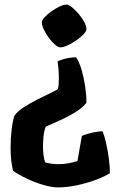

<svg xmlns="http://www.w3.org/2000/svg" viewBox="-20 -525 524 835"><path d="M243 -319Q233 -319 219 -331Q205 -343 192 -361Q179 -379 170.5 -397Q162 -415 162 -427Q162 -437 174 -450Q186 -463 203.5 -475.5Q221 -488 239 -496.5Q257 -505 269 -505Q279 -505 293.5 -493Q308 -481 322.5 -464Q337 -447 346.5 -429Q356 -411 356 -399Q356 -389 343 -375.5Q330 -362 311 -349Q292 -336 273.5 -327.5Q255 -319 243 -319ZM232 290Q206 290 169.5 279.5Q133 269 97 252Q61 235 37 218Q26 176 26 118Q26 78 30.5 39.5Q35 1 43 -22Q55 -40 83.5 -58.5Q112 -77 144 -93Q176 -109 201 -121Q226 -133 232 -138Q236 -155 236 -184Q236 -203 234.5 -222.5Q233 -242 230 -258Q239 -263 260.5 -269Q282 -275 311 -276Q325 -255 335 -220.5Q345 -186 350.5 -148.5Q356 -111 356 -78Q340 -58 314.5 -41.5Q289 -25 262.5 -12Q236 1 213.5 10.5Q191 20 179 26Q172 43 169.5 66Q167 89 167 115Q167 133 169.5 151Q172 169 176 181Q203 189 234 189Q257 189 278.5 185Q300 181 317 175L336 66Q349 60 374.5 53.5Q400 47 426 46Q433 62 440.5 93.5Q448 125 453 161.5Q458 198 458 228Q437 242 398.5 256.5Q360 271 316 280.5Q272 290 232 290Z"/></svg>

Font: Texturina 72pt Black
Style: Regular
Weight: 900
Designer: Guillermo Torres Carreño
Foundry: Omnibus-Type
Version: Version 1.002; ttfautohint (v1.8.3)